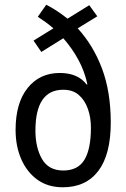

<svg xmlns="http://www.w3.org/2000/svg" viewBox="-20 -783 534 813"><path d="M176 -763Q222 -739 266 -704L358 -761L392 -714L309 -663Q375 -591 412 -492.5Q449 -394 449 -264Q449 -129 396.5 -59.5Q344 10 246 10Q183 10 138.5 -22Q94 -54 70 -109Q46 -164 46 -233Q46 -347 97 -410.5Q148 -474 233 -474Q310 -474 347 -425L350 -426Q338 -482 311.5 -530.5Q285 -579 248 -621L155 -563L122 -611L206 -663Q190 -677 173.5 -689Q157 -701 140 -712ZM248 -403Q130 -403 130 -230Q130 -158 158 -109.5Q186 -61 248 -61Q310 -61 337.5 -106.5Q365 -152 365 -242Q365 -286 352 -322.5Q339 -359 313.5 -381Q288 -403 248 -403Z"/></svg>

Font: Noto Sans Myanmar Condensed
Style: Regular
Weight: 400
Width: 3
Designer: Monotype Design Team
Foundry: Monotype Imaging Inc.
Version: Version 2.107; ttfautohint (v1.8.4.7-5d5b)